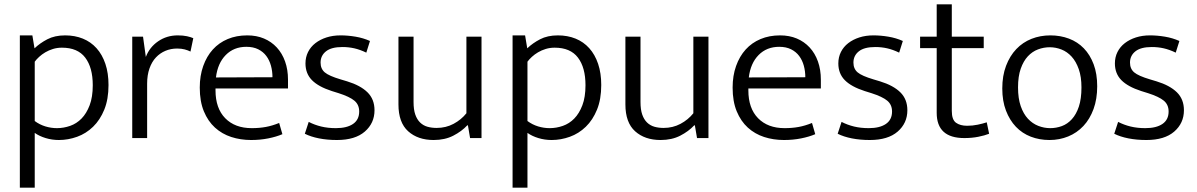

<svg xmlns="http://www.w3.org/2000/svg" viewBox="-20 -640 5547 890"><path d="M253 9Q221 9 191.5 0Q162 -9 141 -24V230H72V-476H130L140 -416Q165 -440 199.5 -458Q234 -476 282 -476Q327 -476 364 -461Q401 -446 427.5 -416.5Q454 -387 468.5 -344Q483 -301 483 -246Q483 -180 463.5 -132Q444 -84 411.5 -52.5Q379 -21 337.5 -6Q296 9 253 9ZM267 -419Q245 -419 225.5 -413Q206 -407 190 -397.5Q174 -388 161.5 -376.5Q149 -365 141 -354V-79Q164 -62 190.5 -54Q217 -46 244 -46Q275 -46 305 -56.5Q335 -67 358 -90.5Q381 -114 395.5 -152Q410 -190 410 -245Q410 -327 375 -373Q340 -419 267 -419Z M593 0V-470H643L656 -376Q673 -421 713 -448.5Q753 -476 804 -476Q829 -476 847 -472Q865 -468 876 -463L863 -401Q851 -407 836 -411Q821 -415 801 -415Q772 -415 747 -404.5Q722 -394 703 -374Q684 -354 673 -323Q662 -292 662 -252V0Z M1315 -230H979V-221Q979 -138 1024 -92Q1069 -46 1147 -46Q1182 -46 1212 -51.5Q1242 -57 1274 -70L1289 -18Q1261 -6 1223.5 1.5Q1186 9 1144 9Q1095 9 1052 -5Q1009 -19 976.5 -48.5Q944 -78 925 -124Q906 -170 906 -234Q906 -289 922 -334Q938 -379 966.5 -410.5Q995 -442 1035.5 -459Q1076 -476 1126 -476Q1169 -476 1203.5 -461.5Q1238 -447 1263 -420Q1288 -393 1301.5 -355Q1315 -317 1315 -271ZM1243 -282Q1243 -310 1236 -335.5Q1229 -361 1214.5 -380.5Q1200 -400 1177 -411.5Q1154 -423 1122 -423Q1064 -423 1026.5 -385Q989 -347 981 -281Z M1678 -396Q1649 -410 1622.5 -416Q1596 -422 1567 -422Q1516 -422 1491 -402Q1466 -382 1466 -350Q1466 -321 1485.5 -304.5Q1505 -288 1559 -272L1589 -263Q1651 -244 1683.5 -212Q1716 -180 1716 -129Q1716 -69 1671 -30Q1626 9 1542 9Q1497 9 1459 1.5Q1421 -6 1393 -20L1411 -75Q1438 -61 1469 -53.5Q1500 -46 1537 -46Q1588 -46 1616.5 -65.5Q1645 -85 1645 -123Q1645 -155 1622.5 -173.5Q1600 -192 1550 -208L1518 -218Q1456 -238 1426 -268.5Q1396 -299 1396 -346Q1396 -375 1408 -399Q1420 -423 1442 -440Q1464 -457 1493.5 -466.5Q1523 -476 1559 -476Q1592 -476 1628 -470Q1664 -464 1695 -450Z M2142 -470H2212V0H2159L2149 -59H2146Q2120 -31 2081 -11Q2042 9 1990 9Q1917 9 1872 -31.5Q1827 -72 1827 -156V-470H1897V-167Q1897 -132 1905 -109Q1913 -86 1927.5 -72Q1942 -58 1961.5 -52.5Q1981 -47 2004 -47Q2047 -47 2082.5 -66Q2118 -85 2142 -115Z M2537 9Q2505 9 2475.5 0Q2446 -9 2425 -24V230H2356V-476H2414L2424 -416Q2449 -440 2483.5 -458Q2518 -476 2566 -476Q2611 -476 2648 -461Q2685 -446 2711.5 -416.5Q2738 -387 2752.5 -344Q2767 -301 2767 -246Q2767 -180 2747.5 -132Q2728 -84 2695.5 -52.5Q2663 -21 2621.5 -6Q2580 9 2537 9ZM2551 -419Q2529 -419 2509.5 -413Q2490 -407 2474 -397.5Q2458 -388 2445.5 -376.5Q2433 -365 2425 -354V-79Q2448 -62 2474.5 -54Q2501 -46 2528 -46Q2559 -46 2589 -56.5Q2619 -67 2642 -90.5Q2665 -114 2679.5 -152Q2694 -190 2694 -245Q2694 -327 2659 -373Q2624 -419 2551 -419Z M3194 -470H3264V0H3211L3201 -59H3198Q3172 -31 3133 -11Q3094 9 3042 9Q2969 9 2924 -31.5Q2879 -72 2879 -156V-470H2949V-167Q2949 -132 2957 -109Q2965 -86 2979.5 -72Q2994 -58 3013.5 -52.5Q3033 -47 3056 -47Q3099 -47 3134.5 -66Q3170 -85 3194 -115Z M3785 -230H3449V-221Q3449 -138 3494 -92Q3539 -46 3617 -46Q3652 -46 3682 -51.5Q3712 -57 3744 -70L3759 -18Q3731 -6 3693.5 1.5Q3656 9 3614 9Q3565 9 3522 -5Q3479 -19 3446.5 -48.5Q3414 -78 3395 -124Q3376 -170 3376 -234Q3376 -289 3392 -334Q3408 -379 3436.5 -410.5Q3465 -442 3505.5 -459Q3546 -476 3596 -476Q3639 -476 3673.5 -461.5Q3708 -447 3733 -420Q3758 -393 3771.5 -355Q3785 -317 3785 -271ZM3713 -282Q3713 -310 3706 -335.5Q3699 -361 3684.5 -380.5Q3670 -400 3647 -411.5Q3624 -423 3592 -423Q3534 -423 3496.5 -385Q3459 -347 3451 -281Z M4148 -396Q4119 -410 4092.5 -416Q4066 -422 4037 -422Q3986 -422 3961 -402Q3936 -382 3936 -350Q3936 -321 3955.5 -304.5Q3975 -288 4029 -272L4059 -263Q4121 -244 4153.5 -212Q4186 -180 4186 -129Q4186 -69 4141 -30Q4096 9 4012 9Q3967 9 3929 1.5Q3891 -6 3863 -20L3881 -75Q3908 -61 3939 -53.5Q3970 -46 4007 -46Q4058 -46 4086.5 -65.5Q4115 -85 4115 -123Q4115 -155 4092.5 -173.5Q4070 -192 4020 -208L3988 -218Q3926 -238 3896 -268.5Q3866 -299 3866 -346Q3866 -375 3878 -399Q3890 -423 3912 -440Q3934 -457 3963.5 -466.5Q3993 -476 4029 -476Q4062 -476 4098 -470Q4134 -464 4165 -450Z M4540 -417H4392V-126Q4392 -85 4411.5 -71Q4431 -57 4463 -57Q4488 -57 4512 -62Q4536 -67 4554 -73L4565 -20Q4545 -12 4515 -6Q4485 0 4450 0Q4322 0 4322 -117V-417H4245V-470H4322V-620H4392V-470H4540Z M5066 -240Q5066 -181 5049 -134.5Q5032 -88 5002 -56Q4972 -24 4931.5 -7.5Q4891 9 4845 9Q4798 9 4758 -6.5Q4718 -22 4689 -52.5Q4660 -83 4643 -127.5Q4626 -172 4626 -230Q4626 -289 4643.5 -335Q4661 -381 4691 -412.5Q4721 -444 4761.5 -460Q4802 -476 4849 -476Q4895 -476 4935 -461Q4975 -446 5004 -416Q5033 -386 5049.5 -342Q5066 -298 5066 -240ZM4993 -235Q4993 -284 4980.5 -319.5Q4968 -355 4947.5 -377.5Q4927 -400 4900.5 -410.5Q4874 -421 4846 -421Q4818 -421 4791.5 -411Q4765 -401 4744.5 -379Q4724 -357 4711.5 -321.5Q4699 -286 4699 -235Q4699 -184 4711.5 -148Q4724 -112 4745 -89.5Q4766 -67 4793 -56.5Q4820 -46 4848 -46Q4876 -46 4902 -55.5Q4928 -65 4948.5 -87.5Q4969 -110 4981 -146Q4993 -182 4993 -235Z M5430 -396Q5401 -410 5374.5 -416Q5348 -422 5319 -422Q5268 -422 5243 -402Q5218 -382 5218 -350Q5218 -321 5237.5 -304.5Q5257 -288 5311 -272L5341 -263Q5403 -244 5435.5 -212Q5468 -180 5468 -129Q5468 -69 5423 -30Q5378 9 5294 9Q5249 9 5211 1.5Q5173 -6 5145 -20L5163 -75Q5190 -61 5221 -53.5Q5252 -46 5289 -46Q5340 -46 5368.5 -65.5Q5397 -85 5397 -123Q5397 -155 5374.5 -173.5Q5352 -192 5302 -208L5270 -218Q5208 -238 5178 -268.5Q5148 -299 5148 -346Q5148 -375 5160 -399Q5172 -423 5194 -440Q5216 -457 5245.5 -466.5Q5275 -476 5311 -476Q5344 -476 5380 -470Q5416 -464 5447 -450Z"/></svg>

Font: Mukta Vaani Light
Style: Regular
Weight: 300
Designer: Noopur Datye, Girish Dalvi, Yashodeep Gholap, Pallavi Karambelkar
Foundry: Ek Type
Version: Version 2.538;PS 1.000;hotconv 16.6.51;makeotf.lib2.5.65220;